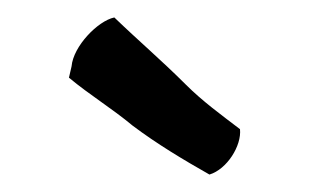

<svg xmlns="http://www.w3.org/2000/svg" viewBox="-20 -767 355 220"><path d="M59 -678C83 -658 108 -643 132 -623C160 -602 190 -584 220 -567C240 -573 257 -600 255 -619C234 -635 212 -651 193 -670C165 -698 139 -720 111 -747C92 -743 64 -714 62 -691Z"/></svg>

Font: Hussar Pisanka
Style: Regular
Weight: 400
Designer: Robert Jablonski
Foundry: Cannot Into Space Fonts
Version: Version 1.070